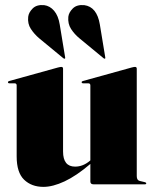

<svg xmlns="http://www.w3.org/2000/svg" viewBox="-20 -719 604 749"><path d="M45 -109V-386Q45 -394 36.5 -394H17Q11 -394 11 -398.5Q11 -401.5 16 -403L205.5 -455.5Q215.5 -458 219 -458Q226 -458 226 -451V-128Q226 -69 273 -69Q304 -69 331 -92L332.5 -93.5V-386Q332.5 -394 324 -394H304.5Q298.5 -394 298.5 -398.5Q298.5 -401.5 303.5 -403L493 -455.5Q502.5 -458 506.5 -458Q513.5 -458 513.5 -451V-32Q513.5 -15.5 525.5 -13L544.5 -8.5Q550.5 -7 550.5 -4Q550.5 0 545.5 0H344.5Q332.5 0 332.5 -11V-79.5Q278 -33 232 -11.5Q186 10 149.5 10Q103 10 74 -18Q45 -46 45 -109ZM213 -623.5 234 -496Q235 -492 233.5 -490.5Q231 -489 227.5 -491.5L133 -569.5Q114 -585.5 100.5 -606Q87 -626.5 90 -653.5Q92 -670.5 107.5 -686Q123 -701.5 152 -699Q175 -696 191.2 -676.8Q207.5 -657.5 213 -623.5ZM369.5 -623.5 390.5 -496Q391.5 -492 390 -490.5Q388 -489 384.5 -491.5L290 -569.5Q270.5 -585.5 257.2 -606Q244 -626.5 246.5 -653.5Q248.5 -670.5 264 -686Q279.5 -701.5 308.5 -699Q358 -692.5 369.5 -623.5Z"/></svg>

Font: Fraunces 144pt S000 Black
Style: Regular
Weight: 900
Version: Version 1.000; ttfautohint (v1.8.3)